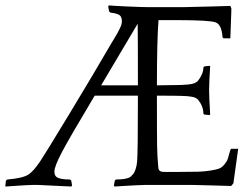

<svg xmlns="http://www.w3.org/2000/svg" viewBox="-55 -680 928 706"><path d="M354 -520Q356.9 -524.9 365.5 -539.1Q374 -553.2 377 -558.6Q379.9 -564 384.8 -573.7Q389.6 -583.5 391.4 -589.8Q393.1 -596.2 393.1 -602.1Q393.1 -617.2 385.3 -623.8Q377.4 -630.4 350.1 -633.8L346.2 -638.2L342.8 -655.8L345.2 -660.2Q358.9 -658.7 412.6 -656.2Q466.3 -653.8 486.8 -653.8H623Q643.6 -653.8 715.8 -656Q788.1 -658.2 792 -658.2L795.9 -647.9L792 -539.1H767.1L763.2 -543Q760.3 -589.4 738 -597.7Q715.8 -606 595.2 -606H527.8Q522 -527.8 522 -366.2Q538.6 -366.7 566.2 -366.9Q593.8 -367.2 606.4 -367.4Q619.1 -367.7 635.3 -369.1Q651.4 -370.6 659.7 -374Q668 -377.4 672.9 -382.8Q692.9 -408.2 692.9 -432.1L696.8 -436L714.8 -438L717.8 -436Q713.9 -378.4 713.9 -348.1Q713.9 -323.2 717.8 -258.8L714.8 -256.8L695.8 -258.8L692.9 -262.2Q692.9 -289.1 672.9 -314Q669.4 -317.4 664.1 -320.1Q658.7 -322.8 650.4 -324.2Q642.1 -325.7 633.8 -326.4Q625.5 -327.1 611.6 -327.4Q597.7 -327.6 586.4 -327.9Q575.2 -328.1 555.9 -328.1Q536.6 -328.1 522 -328.1Q522 -179.7 522.7 -141.8Q523.4 -104 526.9 -66.9Q527.3 -56.2 532.2 -52Q537.1 -47.9 547.9 -47.9H604Q647.5 -47.9 672.9 -48.6Q698.2 -49.3 720 -53Q741.7 -56.6 751.5 -60.5Q761.2 -64.5 770.3 -75.4Q779.3 -86.4 783 -97.2Q786.6 -107.9 792 -128.9L794.9 -132.8H820.8L803.2 -5.9L794.9 3.9Q791.5 3.9 731.4 2Q671.4 0 650.9 0H478Q469.7 0 446.8 1.2Q423.8 2.4 397.5 3.9Q371.1 5.4 366.2 5.9L363.8 2L367.2 -16.1L371.1 -20Q411.1 -20 424.8 -29.8Q431.2 -35.6 435.1 -40.3Q439 -44.9 443.4 -57.4Q447.8 -69.8 449.2 -86.9Q452.1 -117.2 452.1 -328.1H293Q198.7 -170.4 171.9 -119.1Q145 -67.9 145 -48.8Q145 -31.2 159.4 -25.6Q173.8 -20 202.1 -20L207 -16.1L210 2L207 5.9Q92.8 0 84 0H64.9Q53.7 0 10 2.9Q-33.7 5.9 -35.2 5.9V2L-33.2 -16.1L-27.8 -20Q31.2 -24.9 50.8 -39.1Q68.4 -50.8 92.8 -86.9Q105.5 -105 198.5 -258.5Q291.5 -412.1 354 -520ZM451.2 -592.8 316.9 -366.2H452.1Q452.1 -560.5 451.2 -592.8Z"/></svg>

Font: Quattrocento Roman
Style: Regular
Weight: 400
Designer: Pablo Impallari
Foundry: Pablo Impallari. www.impallari.com Igino Marini. www.ikern.com
Version: Version 1.000